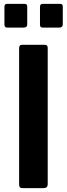

<svg xmlns="http://www.w3.org/2000/svg" viewBox="-20 -974 346 994"><path d="M213 -742Q227 -742 227 -726V-22Q227 -10 221.5 -5Q216 0 203 0H99Q87 0 83 -4.5Q79 -9 79 -18V-725Q79 -742 94 -742ZM121 -940V-849Q121 -839 116 -835Q111 -831 100 -831H20Q10 -831 6.5 -835Q3 -839 3 -847V-938Q3 -954 16 -954H108Q121 -954 121 -940ZM305 -940V-849Q305 -839 300 -835Q295 -831 283 -831H204Q193 -831 190 -835Q187 -839 187 -847V-938Q187 -954 200 -954H292Q305 -954 305 -940Z"/></svg>

Font: Libre Franklin Thin SemiBold
Style: Regular
Weight: 600
Version: Version 3.000